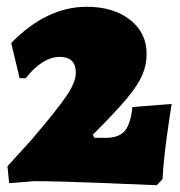

<svg xmlns="http://www.w3.org/2000/svg" viewBox="-20 -535 533 567"><path d="M72 -121Q149 -211 176.5 -252Q204 -293 204 -320Q204 -367 156 -367Q131 -367 105 -350.5Q79 -334 56 -304H38L13 -408Q118 -515 236 -515Q315 -515 364 -476.5Q413 -438 413 -376Q413 -343 400 -313Q387 -283 354 -243.5Q321 -204 254 -137L259 -128H293Q331 -128 348.5 -148.5Q366 -169 371 -219L487 -228Q483 -206 473 -134Q463 -62 460 -6L443 12Q401 10 273.5 5Q146 0 82 0L7 6L2 -44Z"/></svg>

Font: Alegreya SC Black
Style: Regular
Weight: 900
Designer: Juan Pablo del Peral
Foundry: Huerta Tipografica
Version: Version 2.007; ttfautohint (v1.6)